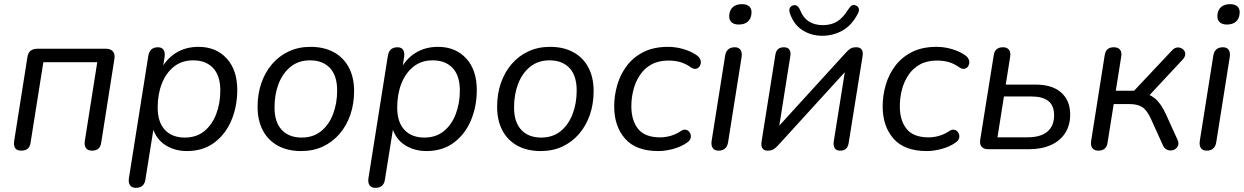

<svg xmlns="http://www.w3.org/2000/svg" viewBox="-20 -722 6019 929"><path d="M82.2 6.9Q61.9 6.9 53.7 -5Q45.4 -16.9 48.3 -38.2L112.7 -446Q116.1 -467.4 128.7 -476.9Q141.3 -486.3 162.2 -486.3H491.2Q515 -486.3 526.2 -473.5Q537.4 -460.6 533.5 -436.8L469.6 -30.9Q463.8 6.9 425.5 6.9Q405.6 6.9 396.4 -5Q387.2 -16.9 390.1 -38.2L450.6 -421.2H189.8L127.8 -30.9Q125.4 -12 114 -2.5Q102.6 6.9 82.2 6.9Z M637.2 186.9Q618.3 186.9 609.3 174.6Q600.4 162.2 603.8 139.9L697.7 -452.1Q704.4 -493.3 744.2 -493.3Q763.1 -493.3 771.4 -480.9Q779.7 -468.5 776.3 -445.7L764.1 -369.6L757.3 -383.7Q784.2 -436.4 831.1 -465.8Q878 -495.3 940.3 -495.3Q1025.4 -495.3 1076.7 -439.3Q1128 -383.3 1128 -286.9Q1128 -206.6 1099.5 -139.4Q1071.1 -72.1 1016.6 -31.6Q962.1 8.9 884.1 8.9Q825.4 8.9 779.5 -20.4Q733.7 -49.8 716.7 -110.3H724.6L683.3 148.1Q677 186.9 637.2 186.9ZM874.3 -56.4Q929.9 -56.4 968 -87.1Q1006.1 -117.9 1026 -169.8Q1046 -221.7 1046 -284.1Q1046 -355.8 1011.1 -392.9Q976.2 -430 914.6 -430Q859.5 -430 821.1 -399.2Q782.8 -368.4 762.9 -317Q742.9 -265.7 742.9 -202.2Q742.9 -131 777.8 -93.7Q812.7 -56.4 874.3 -56.4Z M1437.2 8.9Q1372.1 8.9 1324.6 -17Q1277.1 -42.9 1251.7 -91.1Q1226.3 -139.2 1226.3 -205.2Q1226.3 -266.9 1244.4 -319.7Q1262.5 -372.4 1296.5 -412Q1330.6 -451.6 1377.5 -473.4Q1424.3 -495.3 1482.4 -495.3Q1548 -495.3 1595.3 -469.3Q1642.6 -443.4 1667.9 -395.5Q1693.3 -347.6 1693.3 -281.2Q1693.3 -219.4 1675.2 -166.7Q1657.1 -114 1623.1 -74.4Q1589 -34.8 1542.2 -12.9Q1495.3 8.9 1437.2 8.9ZM1439.7 -56.4Q1495.2 -56.4 1533.4 -87.1Q1571.5 -117.9 1591.4 -169.8Q1611.3 -221.7 1611.3 -284.1Q1611.3 -355.8 1576.5 -392.9Q1541.6 -430 1479.9 -430Q1424.9 -430 1386.5 -399.2Q1348.1 -368.4 1328.2 -317Q1308.3 -265.7 1308.3 -202.2Q1308.3 -131 1343.2 -93.7Q1378 -56.4 1439.7 -56.4Z M1796.2 186.9Q1777.3 186.9 1768.3 174.6Q1759.4 162.2 1762.8 139.9L1856.7 -452.1Q1863.4 -493.3 1903.2 -493.3Q1922.1 -493.3 1930.4 -480.9Q1938.7 -468.5 1935.3 -445.7L1923.1 -369.6L1916.3 -383.7Q1943.2 -436.4 1990.1 -465.8Q2037 -495.3 2099.3 -495.3Q2184.4 -495.3 2235.7 -439.3Q2287 -383.3 2287 -286.9Q2287 -206.6 2258.5 -139.4Q2230.1 -72.1 2175.6 -31.6Q2121.1 8.9 2043.1 8.9Q1984.4 8.9 1938.5 -20.4Q1892.7 -49.8 1875.7 -110.3H1883.6L1842.3 148.1Q1836 186.9 1796.2 186.9ZM2033.3 -56.4Q2088.9 -56.4 2127 -87.1Q2165.1 -117.9 2185 -169.8Q2205 -221.7 2205 -284.1Q2205 -355.8 2170.1 -392.9Q2135.2 -430 2073.6 -430Q2018.5 -430 1980.1 -399.2Q1941.8 -368.4 1921.9 -317Q1901.9 -265.7 1901.9 -202.2Q1901.9 -131 1936.8 -93.7Q1971.7 -56.4 2033.3 -56.4Z M2596.2 8.9Q2531.1 8.9 2483.6 -17Q2436.1 -42.9 2410.7 -91.1Q2385.3 -139.2 2385.3 -205.2Q2385.3 -266.9 2403.4 -319.7Q2421.5 -372.4 2455.5 -412Q2489.6 -451.6 2536.5 -473.4Q2583.3 -495.3 2641.4 -495.3Q2707 -495.3 2754.3 -469.3Q2801.6 -443.4 2826.9 -395.5Q2852.3 -347.6 2852.3 -281.2Q2852.3 -219.4 2834.2 -166.7Q2816.1 -114 2782.1 -74.4Q2748 -34.8 2701.2 -12.9Q2654.3 8.9 2596.2 8.9ZM2598.7 -56.4Q2654.2 -56.4 2692.4 -87.1Q2730.5 -117.9 2750.4 -169.8Q2770.3 -221.7 2770.3 -284.1Q2770.3 -355.8 2735.5 -392.9Q2700.6 -430 2638.9 -430Q2583.9 -430 2545.5 -399.2Q2507.1 -368.4 2487.2 -317Q2467.3 -265.7 2467.3 -202.2Q2467.3 -131 2502.2 -93.7Q2537 -56.4 2598.7 -56.4Z M3165.2 8.9Q3057.2 8.9 3004.5 -51Q2951.8 -110.9 2951.8 -207.2Q2951.8 -260.6 2967 -312.1Q2982.2 -363.6 3013.8 -404.9Q3045.4 -446.2 3094.7 -470.8Q3144 -495.3 3211.9 -495.3Q3249.5 -495.3 3285.3 -484.9Q3321 -474.6 3347 -457.4Q3361.2 -448.5 3366.8 -437.5Q3372.4 -426.4 3370.7 -415.7Q3369 -404.9 3362.4 -397.6Q3355.8 -390.3 3346 -388.9Q3336.3 -387.6 3324.5 -395Q3299.4 -413.3 3272.7 -421.2Q3245.9 -429 3214.6 -429Q3166.3 -429 3132 -410.1Q3097.8 -391.2 3076.4 -358.9Q3054.9 -326.7 3044.9 -287.6Q3034.8 -248.5 3034.8 -207.6Q3034.8 -139.5 3067.5 -98.4Q3100.3 -57.3 3174.7 -57.3Q3198.5 -57.3 3224.8 -64.7Q3251 -72.1 3276.6 -89.3Q3286.9 -95.8 3296.7 -94.4Q3306.6 -93 3313.2 -86.2Q3319.8 -79.4 3322 -69.9Q3324.3 -60.3 3320.4 -50.3Q3316.5 -40.3 3304.9 -32.5Q3277.8 -12.8 3239.1 -1.9Q3200.3 8.9 3165.2 8.9Z M3456.3 6.9Q3437.3 6.9 3428.6 -5.7Q3419.9 -18.3 3423.3 -40.6L3488.7 -453Q3495.4 -493.3 3535.2 -493.3Q3554.1 -493.3 3562.9 -480.9Q3571.6 -468.5 3568.2 -445.7L3502.8 -33.3Q3496.1 6.9 3456.3 6.9ZM3554.4 -603.3Q3531 -603.3 3519 -615Q3507 -626.8 3508.4 -647.8Q3510.3 -674.3 3526.5 -688.1Q3542.6 -701.9 3570.1 -701.9Q3593.5 -701.9 3605.7 -690.5Q3617.9 -679 3616.1 -657.5Q3614.2 -631.4 3598.3 -617.4Q3582.3 -603.3 3554.4 -603.3Z M3695.9 6.9Q3680 6.9 3672.7 -0.2Q3665.4 -7.4 3664.3 -17.5Q3663.3 -27.6 3664.8 -36.5L3731.7 -457.3Q3737.5 -493.3 3772.5 -493.3Q3791.9 -493.3 3799.6 -481.6Q3807.4 -470 3804 -450.5L3744.8 -77.1H3716.9L4073.9 -468.5Q4081.7 -477.3 4092.7 -485.3Q4103.6 -493.3 4122 -493.3Q4137.4 -493.3 4144.7 -487.1Q4152 -480.8 4153.8 -471Q4155.5 -461.1 4153.6 -450.3L4086.2 -29.5Q4080.4 6.9 4046.4 6.9Q4026.5 6.9 4019 -4.7Q4011.5 -16.4 4013.9 -36.3L4073.5 -409.7H4101.4L3744.4 -18.3Q3736.6 -9.5 3725.2 -1.3Q3713.8 6.9 3695.9 6.9ZM3958 -548.9Q3906.5 -548.9 3864.2 -575Q3821.9 -601.2 3802.4 -655.9Q3797 -672.2 3800.9 -682Q3804.8 -691.8 3816.6 -695.7Q3827.9 -699.7 3836.7 -693.5Q3845.6 -687.3 3852.4 -671Q3867 -634.7 3894.9 -617.5Q3922.7 -600.4 3960.9 -600.4Q4003.1 -600.4 4031.8 -618.8Q4060.4 -637.3 4085.1 -677.6Q4092.9 -690.4 4101.5 -695.3Q4110.2 -700.2 4120.9 -695.7Q4132.2 -691.3 4135.3 -680.7Q4138.4 -670 4129.5 -653.7Q4099.9 -598.1 4055.3 -573.5Q4010.6 -548.9 3958 -548.9Z M4464.2 8.9Q4356.2 8.9 4303.5 -51Q4250.8 -110.9 4250.8 -207.2Q4250.8 -260.6 4266 -312.1Q4281.2 -363.6 4312.8 -404.9Q4344.4 -446.2 4393.7 -470.8Q4443 -495.3 4510.9 -495.3Q4548.5 -495.3 4584.3 -484.9Q4620 -474.6 4646 -457.4Q4660.2 -448.5 4665.8 -437.5Q4671.4 -426.4 4669.7 -415.7Q4668 -404.9 4661.4 -397.6Q4654.8 -390.3 4645 -388.9Q4635.3 -387.6 4623.5 -395Q4598.4 -413.3 4571.7 -421.2Q4544.9 -429 4513.6 -429Q4465.3 -429 4431 -410.1Q4396.8 -391.2 4375.4 -358.9Q4353.9 -326.7 4343.9 -287.6Q4333.8 -248.5 4333.8 -207.6Q4333.8 -139.5 4366.5 -98.4Q4399.3 -57.3 4473.7 -57.3Q4497.5 -57.3 4523.8 -64.7Q4550 -72.1 4575.6 -89.3Q4585.9 -95.8 4595.7 -94.4Q4605.6 -93 4612.2 -86.2Q4618.8 -79.4 4621 -69.9Q4623.3 -60.3 4619.4 -50.3Q4615.5 -40.3 4603.9 -32.5Q4576.8 -12.8 4538.1 -1.9Q4499.3 8.9 4464.2 8.9Z M4957.8 0H4761.8Q4739.9 0 4729.7 -11.9Q4719.4 -23.9 4722.8 -45.8L4788.2 -454.9Q4794 -493.3 4832.9 -493.3Q4852.7 -493.3 4861.9 -481.4Q4871.1 -469.5 4867.7 -447.6L4846.4 -312.7H4989.9Q5072.2 -312.7 5115.1 -273.8Q5158.1 -234.9 5158.1 -168.4Q5158.1 -115.2 5133.7 -77.8Q5109.4 -40.4 5064.6 -20.2Q5019.7 0 4957.8 0ZM4837.6 -255.1 4806.3 -57.6H4951.1Q5015.2 -57.6 5047.7 -85.1Q5080.3 -112.7 5080.3 -164.1Q5080.3 -211.7 5052.2 -233.4Q5024.2 -255.1 4971.7 -255.1Z M5294.7 6.9Q5274.8 6.9 5265.6 -5Q5256.4 -16.9 5259.3 -38.2L5325.2 -455.4Q5331 -493.3 5368.9 -493.3Q5389.7 -493.3 5399.2 -481.6Q5408.6 -470 5405.2 -449.1L5378.9 -283.1H5467.4L5651.4 -478.7Q5661.2 -489.4 5672.6 -491.6Q5684 -493.8 5694 -489.6Q5704 -485.5 5709.8 -477Q5715.6 -468.5 5714.6 -457.3Q5713.6 -446.1 5703.4 -434.9L5531.4 -250.4L5501.6 -273.2Q5538.1 -270.2 5567.9 -246.1Q5597.7 -221.9 5622.9 -165.9L5677 -46.9Q5684.3 -31.9 5680.8 -20.2Q5677.4 -8.6 5668.2 -1.8Q5659 5 5647.2 6Q5635.3 6.9 5624.4 1.1Q5613.4 -4.7 5607.1 -18.3L5548.7 -147.2Q5529.4 -189.7 5506.4 -204Q5483.5 -218.4 5446.5 -218.4H5368.7L5338.8 -30.9Q5333 6.9 5294.7 6.9Z M5818.3 6.9Q5799.3 6.9 5790.6 -5.7Q5781.9 -18.3 5785.3 -40.6L5850.7 -453Q5857.4 -493.3 5897.2 -493.3Q5916.1 -493.3 5924.9 -480.9Q5933.6 -468.5 5930.2 -445.7L5864.8 -33.3Q5858.1 6.9 5818.3 6.9ZM5916.4 -603.3Q5893 -603.3 5881 -615Q5869 -626.8 5870.4 -647.8Q5872.3 -674.3 5888.5 -688.1Q5904.6 -701.9 5932.1 -701.9Q5955.5 -701.9 5967.7 -690.5Q5979.9 -679 5978.1 -657.5Q5976.2 -631.4 5960.3 -617.4Q5944.3 -603.3 5916.4 -603.3Z"/></svg>

Font: Nunito Variable Extra Light
Style: Italic
Weight: 200
Italic angle: -9°
Designer: Vernon Adams
Foundry: Vernon Adams
Version: Version 3.602